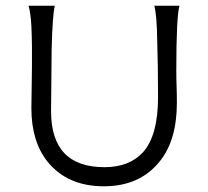

<svg xmlns="http://www.w3.org/2000/svg" viewBox="-20 -641 729 673"><path d="M521 -621H609Q598 -580 598 -395Q598 -362 599 -337Q600 -312 600 -281Q600 -152 542 -78Q472 12 344 12Q216 12 146 -75Q90 -146 90 -262L92 -406Q93 -483 90 -550Q87 -599 80 -621H172Q164 -587 161 -468Q159 -306 159 -251Q159 -55 346 -55Q433 -55 481 -107Q534 -166 534 -301Q534 -412 531 -500Q530 -585 521 -621Z"/></svg>

Font: GFS Neohellenic Rg
Style: Regular
Weight: 400
Designer: Takis Katsoulidis and George D. Matthiopoulos
Foundry: Takis Katsoulidis and George D. Matthiopoulos
Version: Version 1.0